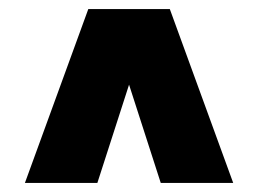

<svg xmlns="http://www.w3.org/2000/svg" viewBox="-20 -524 570 424"><path d="M35 -120 175 -504H355L495 -120H335L225 -461H305L195 -120Z"/></svg>

Font: Changa ExtraBold
Style: Regular
Weight: 800
Designer: Eduardo Rodriguez Tunni
Foundry: Eduardo Rodriguez Tunni
Version: Version 3.002; ttfautohint (v1.8.2)